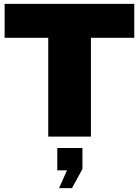

<svg xmlns="http://www.w3.org/2000/svg" viewBox="-20 -708 720 995"><path d="M675.8 -512.2H451.2V0H230V-512.2H3.9V-688H675.8ZM407.2 168 353 267.1H286.1L327.1 174.8H276.9V59.1H407.2Z"/></svg>

Font: Archivo-RBTV
Style: Regular
Weight: 500
Designer: Hector Gatti
Foundry: Hector Gatti
Version: ""